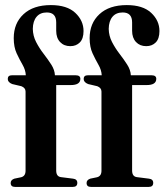

<svg xmlns="http://www.w3.org/2000/svg" viewBox="-20 -735 647 755"><path d="M201 -64.5Q201 -41 219.5 -38.5L267 -32.5Q284 -30.5 284 -16Q284 0 266.5 0H39Q22 0 22 -15.5Q22 -27.5 36.5 -32.5L63 -38Q80.5 -42.5 80.5 -63.5V-375Q80.5 -389.5 64 -396L28 -404.5Q10.5 -411.5 10.5 -424.5Q10.5 -439 27 -439H81.5Q80.5 -460 68.8 -480.2Q57 -500.5 45.5 -525.2Q34 -550 34 -585Q34 -643.5 72.5 -679.2Q111 -715 180 -715Q243.5 -715 276 -684.5Q308.5 -654 308.5 -613Q308.5 -583 294 -568.2Q279.5 -553.5 256.5 -553.5Q231.5 -553.5 216.2 -569.8Q201 -586 201 -614V-647Q201 -686 164 -686Q138 -686 123.8 -669Q109.5 -652 109 -621.5Q109.5 -594 122 -569.8Q134.5 -545.5 151.5 -523.5Q168.5 -501.5 181.8 -480.8Q195 -460 196 -439H277.5Q296 -439 296 -425Q296 -400.5 258 -400.5H201ZM499.5 -64.5Q499.5 -41 518 -38.5L565.5 -32.5Q582.5 -30.5 582.5 -16Q582.5 0 565 0H337.5Q320.5 0 320.5 -15.5Q320.5 -27.5 335 -32.5L361.5 -38Q379 -42.5 379 -63.5V-375Q379 -389.5 362.5 -396L326.5 -404.5Q309 -411.5 309 -424.5Q309 -439 325.5 -439H380Q379 -460 367.2 -480.2Q355.5 -500.5 344 -525.2Q332.5 -550 332.5 -585Q332.5 -643.5 371 -679.2Q409.5 -715 478.5 -715Q542 -715 574.5 -684.5Q607 -654 607 -613Q607 -583 592.5 -568.2Q578 -553.5 555 -553.5Q530 -553.5 514.8 -569.8Q499.5 -586 499.5 -614V-647Q499.5 -686 462.5 -686Q436.5 -686 422.2 -669Q408 -652 407.5 -621.5Q408 -594 420.5 -569.8Q433 -545.5 450 -523.5Q467 -501.5 480.2 -480.8Q493.5 -460 494.5 -439H576Q594.5 -439 594.5 -425Q594.5 -400.5 556.5 -400.5H499.5Z"/></svg>

Font: Fraunces 144pt S050 SemiBold
Style: Regular
Weight: 600
Version: Version 1.000; ttfautohint (v1.8.3)